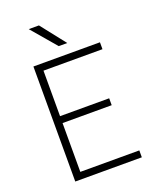

<svg xmlns="http://www.w3.org/2000/svg" viewBox="-164 -1004 889 1098"><g transform="rotate(-20 280.0 -455.0)"><path d="M100 -700H505V-658H146V-381H445V-339H146V-42H505V0H100ZM148 -910H210L328 -760H276Z"/></g></svg>

Font: PT Root UI Web Light
Style: Regular
Weight: 300
Designer: Vitaly Kuzmin
Foundry: ParaType Ltd.
Version: Version 1.000W